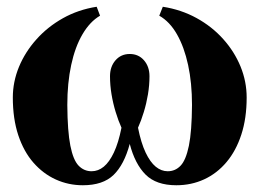

<svg xmlns="http://www.w3.org/2000/svg" viewBox="-20 -538 769 569"><path d="M225.5 11Q183 11 145.5 -6Q108 -23 79.2 -55.8Q50.5 -88.5 34.2 -137.2Q18 -186 18 -249Q18 -295.5 36.2 -339.8Q54.5 -384 87.8 -421.2Q121 -458.5 166.5 -484Q212 -509.5 266.5 -518L276.5 -491.5Q246.5 -474 224.5 -436.5Q202.5 -399 191 -345.5Q179.5 -292 179.5 -227Q180 -149 188.5 -106.2Q197 -63.5 213 -47Q229 -30.5 251.5 -30.5Q271 -30.5 287.5 -44Q304 -57.5 317.5 -86Q331 -114.5 340 -159.5Q330.5 -180.5 322.8 -206Q315 -231.5 310.5 -258.5Q306 -285.5 306 -312Q306 -340.5 322.2 -359.2Q338.5 -378 364.5 -378Q390.5 -378 406.8 -359.2Q423 -340.5 423 -312Q423 -285.5 418.5 -258.5Q414 -231.5 406.2 -206Q398.5 -180.5 389 -159.5Q398 -114.5 411.5 -86Q425 -57.5 441.5 -44Q458 -30.5 477 -30.5Q499.5 -30.5 515.2 -47Q531 -63.5 539.8 -106.2Q548.5 -149 549 -227Q549 -292 537.5 -345.2Q526 -398.5 504.5 -436.2Q483 -474 452 -491.5L462.5 -518Q517 -509.5 562.5 -484.5Q608 -459.5 641.2 -422.5Q674.5 -385.5 692.8 -341Q711 -296.5 711 -249Q711 -187.5 695.2 -139.2Q679.5 -91 651.2 -57.5Q623 -24 585 -6.5Q547 11 502.5 11Q443 11 411.5 -20.5Q380 -52 364.5 -111.5Q348 -50 316.5 -19.5Q285 11 225.5 11Z"/></svg>

Font: Merriweather 144pt
Style: Bold
Weight: 700
Version: Version 2.100